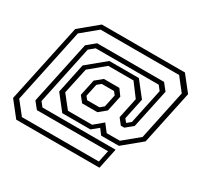

<svg xmlns="http://www.w3.org/2000/svg" viewBox="-169 -952 1249 1193"><g transform="rotate(30 456.0 -355.0)"><path d="M75.5 34 -9 -73 111 -637 240.5 -744H836.5L921 -637L839 -251L709 -144H582L552.5 -183L505 -144H303L219 -251L264 -464L394 -571H606L690 -464L658 -313L675.5 -291H678.5L705 -313L758.5 -565L733.5 -597H281.5L242.5 -565L153.5 -145L178.5 -113H703.5L672.5 34ZM98 2.5H650L667.5 -81.5H157L118.5 -129.5L214.5 -580L273.5 -628.5H753.5L792 -580L732.5 -300.5L681.5 -258.5H657L624 -300.5L655 -447.5L584.5 -541.5H403.5L294 -451L254 -265.5L326 -174.5H499.5L563 -227.5L604 -174.5H698.5L809 -265.5L884.5 -621.5L813 -712.5H249.5L139 -621.5L26 -88.5ZM379 -258.5 346 -300.5 370.5 -416.5 420.5 -457.5H531.5L564 -413L540 -300.5L489 -258.5ZM396.5 -291H484.5L511 -313L530 -402L512.5 -424H424.5L398 -402L379 -313Z"/></g></svg>

Font: Tourney Light
Style: Italic
Weight: 300
Italic angle: -12°
Version: Version 1.015